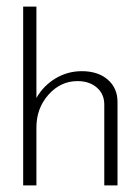

<svg xmlns="http://www.w3.org/2000/svg" viewBox="-20 -560 420 580"><path d="M50 0V-540H90V-264Q111 -301 147.5 -323Q184 -345 227 -345Q276 -345 305.5 -319.5Q335 -294 335 -252V0H295V-244Q295 -276 272.5 -295.5Q250 -315 214 -315Q163 -315 126.5 -274Q90 -233 90 -175V0Z"/></svg>

Font: Glametrix
Style: Light
Weight: 300
Designer: gluk
Foundry: gluk
Version: Version 0.40